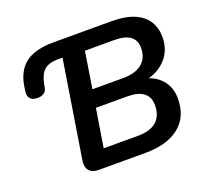

<svg xmlns="http://www.w3.org/2000/svg" viewBox="-121 -853 1080 1000"><g transform="rotate(-20 419.0 -352.5)"><path d="M522 0H263Q228 0 211.5 -19.5Q195 -39 200 -73L286 -614H259Q210 -614 184.5 -591.5Q159 -569 149 -517L145 -496Q142 -480 128.5 -470.5Q115 -461 92 -461Q64 -461 52 -476Q40 -491 44 -516L47 -537Q59 -622 112 -663.5Q165 -705 270 -705H590Q668 -705 717 -683.5Q766 -662 789 -624.5Q812 -587 812 -538Q812 -462 764 -413Q716 -364 638 -352V-368Q704 -356 741 -314Q778 -272 778 -210Q778 -107 710 -53.5Q642 0 522 0ZM360 -309 326 -97H516Q585 -97 619.5 -128Q654 -159 654 -217Q654 -263 623.5 -286Q593 -309 535 -309ZM408 -608 376 -406H547Q614 -406 651 -436Q688 -466 688 -523Q688 -564 659.5 -586Q631 -608 570 -608Z"/></g></svg>

Font: Nunito Variable Extra Light
Style: Italic
Weight: 200
Italic angle: -9°
Designer: Vernon Adams
Foundry: Vernon Adams
Version: Version 3.602